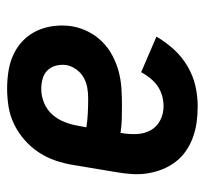

<svg xmlns="http://www.w3.org/2000/svg" viewBox="-38 -530 576 540"><g transform="rotate(-90 250.0 -260.0)"><path d="M221 8Q198 8 176 5Q154 2 133.5 -5.5Q113 -13 95.5 -25Q78 -37 65 -54Q52 -71 44 -91Q36 -111 32.5 -132.5Q29 -154 30.5 -177Q32 -200 36 -222L56 -342Q60 -367 68.5 -392Q77 -417 91.5 -439Q106 -461 126.5 -479Q147 -497 171 -508.5Q195 -520 220.5 -524Q246 -528 271 -528Q296 -528 321 -524Q346 -520 368 -509.5Q390 -499 407 -482Q424 -465 434 -443Q444 -421 447 -395.5Q450 -370 446 -345Q442 -322 431 -300Q420 -278 402.5 -260.5Q385 -243 363 -231.5Q341 -220 318 -214Q295 -208 271.5 -206.5Q248 -205 225 -205Q205 -205 185.5 -205.5Q166 -206 146 -209V-207Q142 -185 143 -163.5Q144 -142 153.5 -124.5Q163 -107 181.5 -97.5Q200 -88 221 -88Q236 -88 250.5 -92Q265 -96 277.5 -104.5Q290 -113 300 -125.5Q310 -138 317 -151L417 -108Q402 -82 381 -59Q360 -36 333.5 -20.5Q307 -5 278.5 1.5Q250 8 221 8ZM244 -300Q258 -300 273 -302.5Q288 -305 301.5 -312.5Q315 -320 324.5 -333Q334 -346 337 -361Q339 -376 335.5 -390Q332 -404 322.5 -414Q313 -424 299 -428Q285 -432 270 -432Q250 -432 230.5 -424Q211 -416 197.5 -400.5Q184 -385 176.5 -365.5Q169 -346 166 -327L162 -305Q162 -305 162 -305Q162 -305 162 -305Q182 -302 202.5 -301Q223 -300 244 -300Z"/></g></svg>

Font: Iosevka Gothic
Style: Bold Italic
Weight: 700
Italic angle: -9°
Monospace: yes
Designer: Belleve Invis
Foundry: Belleve Invis
Version: Version 15.5.1; ttfautohint (v1.8.4)